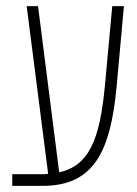

<svg xmlns="http://www.w3.org/2000/svg" viewBox="-20 -606 448 626"><path d="M20 0H119C288 0 340 -115 360 -321L384 -586H346L322 -326C305 -147 269 -66 173 -44L104 -586H67L137 -39C128 -38 120 -38 110 -38H20Z"/></svg>

Font: Noto Sans Hebrew ExtraCondensed ExtraLight
Style: Regular
Weight: 200
Width: 2
Designer: Monotype Design Team
Foundry: Monotype Imaging Inc.
Version: Version 2.004